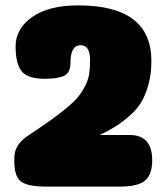

<svg xmlns="http://www.w3.org/2000/svg" viewBox="-20 -688 622 714"><path d="M351 -186H462Q546 -186 546 -92Q546 -39 519.5 -16.5Q493 6 425 6H154Q84 6 58.5 -12.5Q33 -31 33 -92Q33 -112 37 -126.5Q41 -141 52 -155Q63 -169 82 -182Q136 -218 167 -240Q198 -262 227.5 -286.5Q257 -311 271 -328.5Q285 -346 296.5 -368Q308 -390 311.5 -412Q315 -434 315 -464Q315 -520 280 -520Q242 -520 242 -454Q242 -417 218 -406Q194 -395 147 -395Q83 -395 60.5 -423Q38 -451 38 -516Q38 -581 99.5 -624.5Q161 -668 271 -668Q543 -668 543 -461Q543 -413 532 -373.5Q521 -334 505 -307.5Q489 -281 461.5 -257Q434 -233 410 -218Q386 -203 351 -186Z"/></svg>

Font: Coiny
Style: Regular
Weight: 400
Version: Version 001.001